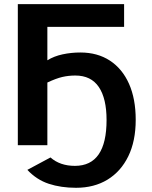

<svg xmlns="http://www.w3.org/2000/svg" viewBox="-20 -708 743 936"><path d="M641.6 -124Q641.6 -20.5 605.5 53.7Q569.3 127.9 504.2 167.7Q439 207.5 350.6 207.5Q277.3 207.5 218 188Q158.7 168.5 113.3 120.1L226.1 59.6Q272.5 100.6 345.2 100.6Q499.5 100.6 499.5 -123Q499.5 -228 461.7 -283.9Q423.8 -339.8 347.2 -339.8Q314.5 -339.8 283.9 -332.8Q253.4 -325.7 210.9 -305.7V0H66.9V-688H585V-577.1H210.9V-414.1Q243.2 -434.1 285.2 -443.1Q327.1 -452.1 371.6 -452.1Q455.1 -452.1 515.6 -412.6Q576.2 -373 608.9 -299.6Q641.6 -226.1 641.6 -124Z"/></svg>

Font: Arimo
Style: Bold
Weight: 700
Designer: Steve Matteson
Foundry: Monotype Imaging Inc.
Version: Version 1.33